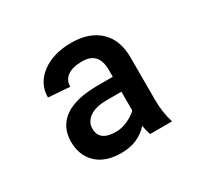

<svg xmlns="http://www.w3.org/2000/svg" viewBox="-93 -834 633 610"><g transform="rotate(-30 223.5 -529.5)"><path d="M301.8 -344.2Q295.9 -360.8 293 -379.4Q255.9 -337.4 193.4 -337.4Q135.3 -337.4 103.5 -367.7Q71.8 -397.9 71.8 -448.2Q71.8 -502.4 112.5 -531.7Q153.3 -561 237.3 -561H290V-586.4Q290 -652.3 229.5 -652.3Q195.8 -652.3 176.5 -639.2Q157.2 -626 157.2 -601.1L78.6 -606.9Q78.6 -657.2 120.6 -689Q162.6 -720.7 229.5 -720.7Q294.4 -720.7 332 -685.8Q369.6 -650.9 369.6 -585.4V-431.2Q369.6 -383.8 382.3 -344.2ZM212.4 -404.3Q233.4 -404.3 254.9 -414.1Q276.4 -423.8 290 -437V-506.3H235.4Q194.8 -505.9 173.1 -490.5Q151.4 -475.1 151.4 -450.2Q151.4 -404.3 212.4 -404.3Z"/></g></svg>

Font: RobotoDraft
Style: Regular
Weight: 400
Version: Version 2.001101; 2014